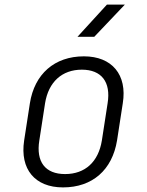

<svg xmlns="http://www.w3.org/2000/svg" viewBox="-20 -805 640 835"><path d="M317 -645H390L523 -785H445ZM254 10C382 10 468 -66 489 -194L514 -356C534 -480 467 -560 345 -560C217 -560 130 -483 110 -356L85 -194C66 -69 132 10 254 10ZM263 -48C177 -48 136 -101 151 -194L176 -356C191 -449 250 -502 336 -502C421 -502 463 -449 448 -356L423 -194C408 -101 350 -48 263 -48Z"/></svg>

Font: JetBrains Mono ExtraLight
Style: Italic
Weight: 240
Italic angle: -9°
Monospace: yes
Designer: Philipp Nurullin, Konstantin Bulenkov
Foundry: JetBrains
Version: Version 2.305